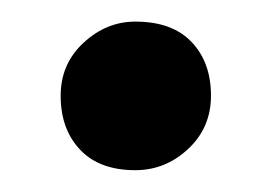

<svg xmlns="http://www.w3.org/2000/svg" viewBox="-20 -144 249 176"><path d="M104 12Q71.1 12 53.4 -6.8Q35.6 -25.6 35.6 -56.2Q35.6 -85.5 56.6 -104.8Q77.5 -124.2 104 -124.2Q137.9 -124.2 155.6 -105.5Q173.4 -86.9 173.4 -56.3Q173.4 -27 152.5 -7.5Q131.7 12 104 12Z"/></svg>

Font: Petrona
Style: Regular
Weight: 400
Designer: Ringo R. Seeber
Foundry: Ringo R. Seeber
Version: Version 2.001; ttfautohint (v1.8.3)